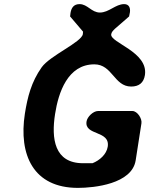

<svg xmlns="http://www.w3.org/2000/svg" viewBox="-20 -907 726 934"><path d="M101 -354C70 -154 142 7 359 7C438 7 622 -12 640 -127L668 -307C672 -330 648 -367 624 -367H457C433 -367 404 -338 401 -316C390 -246 517 -274 504 -193C498 -156 465 -127 430 -113H384C244 -113 229 -233 248 -353C264 -456 309 -594 439 -594C527 -594 535 -486 618 -486C656 -486 679 -504 685 -542C702 -655 515 -699 521 -740C523 -751 528 -756 539 -767L608 -827C608 -830 612 -844 612 -847C615 -868 608 -887 584 -887C542 -887 510 -846 466 -846C425 -846 406 -887 367 -887C339 -887 327 -869 323 -844C322 -839 321 -827 321 -827L384 -753C384 -753 383 -744 383 -741C377 -702 224 -637 183 -580C132 -508 114 -435 101 -354Z"/></svg>

Font: Asimov Print
Style: Regular
Weight: 500
Designer: Google
Version: Version 2.000980: 2014